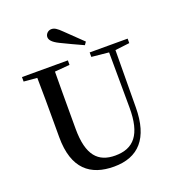

<svg xmlns="http://www.w3.org/2000/svg" viewBox="-169 -1097 1147 1250"><g transform="rotate(-20 404.5 -472.5)"><path d="M512 -810C473 -848 434 -886 397 -921C365 -953 348 -963 328 -963C304 -963 286 -943 286 -923C286 -904 300 -884 347 -861C396 -837 447 -813 498 -790ZM511 -704 630 -692 632 -310C633 -122 567 -47 439 -47C322 -47 255 -114 255 -299V-397C255 -497 255 -597 256 -695L360 -704V-735H42V-704L134 -696C136 -596 136 -496 136 -397V-284C136 -64 245 18 407 18C577 18 670 -83 671 -296L674 -692L774 -704V-735H511Z"/></g></svg>

Font: Noto Serif SC SemiBold
Style: Regular
Weight: 600
Designer: Ryoko NISHIZUKA 西塚涼子 (kana & ideographs); Frank Grießhammer (Latin, Greek & Cyrillic); Wenlong ZHANG 张文龙 (bopomofo); San
Foundry: Adobe
Version: Version 2.001;hotconv 1.1.0;makeotfexe 2.6.0